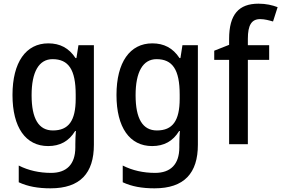

<svg xmlns="http://www.w3.org/2000/svg" viewBox="-20 -785 1531 1045"><path d="M243 -549C121 -549 48 -446 48 -268C48 -91 120 10 242 10C306 10 355 -16 389 -72H393C391 -52 390 -19 390 0V17C390 110 342 156 258 156C195 156 135 143 82 116V207C131 230 187 240 255 240C417 240 491 157 491 3V-539H407L396 -469H391C355 -524 306 -549 243 -549ZM266 -463C353 -463 392 -406 392 -270V-248C392 -127 353 -75 268 -75C191 -75 152 -138 152 -267C152 -394 192 -463 266 -463Z M809 -549C687 -549 614 -446 614 -268C614 -91 686 10 808 10C872 10 921 -16 955 -72H959C957 -52 956 -19 956 0V17C956 110 908 156 824 156C761 156 701 143 648 116V207C697 230 753 240 821 240C983 240 1057 157 1057 3V-539H973L962 -469H957C921 -524 872 -549 809 -549ZM832 -463C919 -463 958 -406 958 -270V-248C958 -127 919 -75 834 -75C757 -75 718 -138 718 -267C718 -394 758 -463 832 -463Z M1445 -459V-539H1329V-574C1329 -648 1349 -681 1396 -681C1421 -681 1445 -674 1466 -668L1491 -746C1462 -757 1428 -765 1387 -765C1280 -765 1227 -707 1227 -573V-541L1146 -509V-459H1227V0H1329V-459Z"/></svg>

Font: Noto Sans Arabic SemCond Med
Style: Regular
Weight: 500
Width: 4
Designer: Monotype Design Team, Nadine Chahine, Nizar Qandah and Khaled Hosny
Foundry: Monotype Imaging Inc.
Version: Version 2.012